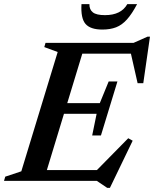

<svg xmlns="http://www.w3.org/2000/svg" viewBox="-44 -878 748 932"><path d="M476.5 34 426 0H-24.5L-18.5 -20.5L59.5 -46.5L236 -625.5L171 -649.5L177 -670H604.5L672 -700H684L651.5 -474H624L591.5 -617.5H355.5L282.5 -377.5H440.5L483.5 -482.5H526L446 -220.5H403.5L425 -325.5H266.5L183.5 -52.5H426.5L578.5 -207L600 -195L489.5 34ZM465.5 -804.5Q544 -804.5 574 -858H621.5Q596.5 -810.5 572.2 -783.5Q548 -756.5 519.5 -745.5Q491 -734.5 453 -734.5Q395 -734.5 371.2 -761.8Q347.5 -789 351.5 -858H390Q389.5 -831.5 406.8 -818Q424 -804.5 465.5 -804.5Z"/></svg>

Font: Newsreader Text SemiBold
Style: Italic
Weight: 600
Italic angle: -17°
Designer: Hugues Gentile
Foundry: Production Type
Version: Version 1.001